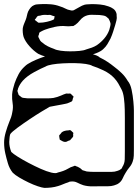

<svg xmlns="http://www.w3.org/2000/svg" viewBox="-26 -837 672 935"><path d="M257 69Q241 74 224 76Q207 78 190 78Q179 77 158 70Q137 63 113 51.5Q89 40 68 27.5Q47 15 36 4Q20 -16 12.5 -41.5Q5 -67 0 -89Q-6 -115 -6 -143Q-6 -166 2 -193.5Q10 -221 19 -243Q24 -254 28 -266Q32 -278 34 -291Q39 -313 35.5 -334Q32 -355 33 -377Q34 -391 37.5 -404.5Q41 -418 45 -431Q53 -454 64.5 -475.5Q76 -497 95 -514Q106 -525 127 -535.5Q148 -546 172 -555Q196 -564 217 -570.5Q238 -577 249 -580Q260 -583 289.5 -584Q319 -585 354.5 -582.5Q390 -580 419.5 -574Q449 -568 460 -557Q479 -548 496.5 -536.5Q514 -525 530 -512Q549 -498 566.5 -481Q584 -464 596 -443Q609 -428 615 -399.5Q621 -371 623.5 -342.5Q626 -314 626 -299V-108Q626 -94 625.5 -79Q625 -64 620 -50Q615 -35 604.5 -22.5Q594 -10 586 4Q578 17 571 32.5Q564 48 550 57Q546 60 540 62Q534 64 529 66Q516 70 500 70Q484 70 470 70Q448 70 425 70.5Q402 71 380 65Q365 60 350.5 52.5Q336 45 319 47Q315 47 312 48Q309 49 306 51Q293 55 281.5 60Q270 65 257 69ZM565 -403Q558 -417 550 -430.5Q542 -444 531 -456Q510 -479 478.5 -494Q447 -509 424 -516Q415 -522 392 -525.5Q369 -529 339.5 -529.5Q310 -530 280.5 -528.5Q251 -527 228 -523Q205 -519 196 -513Q174 -504 140 -485.5Q106 -467 85 -444Q78 -436 72 -426.5Q66 -417 62 -406Q62 -404 61 -401Q60 -398 59 -396Q59 -392 60.5 -388Q62 -384 63 -381Q63 -380 63.5 -378Q64 -376 68 -372Q71 -370 74.5 -367Q78 -364 81 -362Q87 -360 95.5 -359.5Q104 -359 110 -358H173Q188 -358 203.5 -358Q219 -358 234 -360Q244 -362 253.5 -365Q263 -368 272 -372Q277 -374 283.5 -377Q290 -380 295 -381Q297 -382 300 -381.5Q303 -381 306 -381Q308 -381 311.5 -381.5Q315 -382 317 -381Q322 -379 324 -374Q326 -373 329 -370.5Q332 -368 332 -366Q332 -365 331 -362.5Q330 -360 329 -358Q328 -356 327.5 -351.5Q327 -347 325 -345Q323 -342 318 -340.5Q313 -339 310 -337Q302 -333 292.5 -331.5Q283 -330 275 -328Q260 -325 245 -322.5Q230 -320 216 -317Q205 -311 177 -294Q149 -277 117 -255.5Q85 -234 58.5 -214.5Q32 -195 24 -184Q21 -175 20.5 -165.5Q20 -156 19 -146Q19 -122 29 -97Q38 -88 61 -73.5Q84 -59 113.5 -43.5Q143 -28 172 -15Q201 -2 224 3.5Q247 9 256 3Q269 0 281.5 -4.5Q294 -9 306 -16Q312 -20 318 -22.5Q324 -25 331 -27Q333 -28 335.5 -29Q338 -30 339 -30Q341 -30 343 -28.5Q345 -27 346 -27Q350 -26 353 -24.5Q356 -23 359 -21Q364 -19 368 -15Q372 -11 376 -8Q381 -7 386.5 -5Q392 -3 396 -2Q405 -1 414 -0.5Q423 0 431 0H487Q501 0 517 0Q533 0 546 -5Q555 -7 565 -15Q568 -18 570 -24Q581 -41 581.5 -61.5Q582 -82 582 -101V-261Q582 -276 581.5 -303.5Q581 -331 577.5 -359Q574 -387 565 -403ZM281 -148 270 -154Q269 -155 267.5 -155.5Q266 -156 265 -157Q264 -159 264 -162.5Q264 -166 263 -168L262 -177Q263 -179 265 -181Q267 -183 268 -184Q272 -190 275 -193Q282 -198 290.5 -200Q299 -202 306 -202Q308 -202 311.5 -203Q315 -204 316 -203Q319 -202 322 -199Q325 -196 327 -194Q328 -193 329 -192.5Q330 -192 331 -190Q332 -188 330 -184Q330 -182 330.5 -177.5Q331 -173 329 -170Q328 -169 326 -166.5Q324 -164 322 -162L315 -154Q312 -153 308.5 -152Q305 -151 302 -149Q300 -148 298 -147Q296 -146 294 -146Q290 -145 281 -148ZM512 -649Q505 -635 497 -622Q489 -609 477 -598Q466 -587 441.5 -577.5Q417 -568 388.5 -561.5Q360 -555 335.5 -552Q311 -549 300 -549Q284 -549 268 -550Q252 -551 237 -553Q217 -556 197.5 -561Q178 -566 160 -575Q138 -589 117.5 -612Q97 -635 89 -657Q86 -667 85 -678.5Q84 -690 85 -700Q87 -711 91 -720.5Q95 -730 99 -740Q103 -750 105 -760.5Q107 -771 111 -781Q116 -791 123 -799.5Q130 -808 140 -812Q148 -816 158 -816Q168 -816 176 -817Q199 -818 222 -816Q245 -814 266 -806Q280 -802 292 -795.5Q304 -789 317 -787Q324 -785 328 -786Q331 -786 334.5 -788Q338 -790 340 -791Q352 -797 362.5 -803.5Q373 -810 386 -814Q394 -816 403 -816Q412 -816 421 -817Q441 -817 462 -815Q483 -813 502 -806Q515 -802 526 -794Q537 -786 541 -772Q542 -770 542 -766.5Q542 -763 542 -761Q544 -749 541 -737.5Q538 -726 535 -715Q530 -699 525 -683Q520 -667 512 -649ZM503 -746Q500 -748 496 -752Q492 -756 488 -758Q482 -761 473.5 -762Q465 -763 458 -764Q440 -765 419.5 -765Q399 -765 382 -755Q371 -748 362 -736.5Q353 -725 342 -717Q340 -716 337.5 -714.5Q335 -713 333 -711Q331 -710 327.5 -710Q324 -710 322 -710Q309 -708 295.5 -709.5Q282 -711 268 -710Q254 -709 240.5 -706Q227 -703 213 -699Q203 -696 193.5 -692.5Q184 -689 175 -684Q174 -683 170.5 -681.5Q167 -680 166 -678Q165 -677 164.5 -674.5Q164 -672 164 -670Q163 -668 161.5 -664Q160 -660 161 -657Q161 -655 163 -653Q165 -649 166.5 -645.5Q168 -642 170 -639Q172 -636 175 -633.5Q178 -631 181 -629Q192 -619 207 -611.5Q222 -604 237 -599Q248 -593 269.5 -590Q291 -587 315 -587Q339 -587 360.5 -589Q382 -591 393 -596Q407 -600 421 -605Q435 -610 447 -618Q467 -632 482.5 -650.5Q498 -669 506 -691Q508 -699 510.5 -708Q513 -717 512 -724Q511 -729 508.5 -734.5Q506 -740 503 -746ZM237 -743Q238 -746 238.5 -749.5Q239 -753 240 -757Q239 -759 234 -759Q231 -760 228 -761Q225 -762 223 -763Q219 -765 215 -764.5Q211 -764 206 -764Q197 -765 187.5 -764.5Q178 -764 170 -761Q167 -760 163 -760Q159 -760 157 -758Q154 -756 151.5 -751.5Q149 -747 147 -745Q146 -744 144.5 -743Q143 -742 144 -740Q144 -739 146.5 -737.5Q149 -736 150 -735Q152 -734 155 -731Q158 -728 160 -727Q163 -726 168 -726.5Q173 -727 176 -727Q183 -727 189.5 -728.5Q196 -730 203 -731Q211 -733 219.5 -735.5Q228 -738 237 -743Z"/></svg>

Font: Rubik Vinyl
Style: Regular
Weight: 400
Designer: Hubert and Fischer, NaN
Foundry: Hubert and Fischer, NaN
Version: Version 2.200